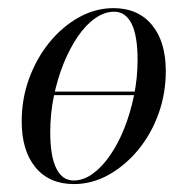

<svg xmlns="http://www.w3.org/2000/svg" viewBox="-20 -446 467 477"><path d="M79 -209.7 80.6 -218.5H352.4L350.8 -209.7ZM163.7 11.3Q102.4 11.3 68.1 -30.2Q33.9 -71.8 33.9 -144.4Q33.9 -200.8 52.4 -251.2Q71 -301.6 102.8 -340.7Q134.7 -379.8 175.8 -402.8Q216.9 -425.8 262.1 -425.8Q322.6 -425.8 357.3 -384.3Q391.9 -342.7 391.9 -269.4Q391.9 -213.7 373.8 -163.3Q355.6 -112.9 323.4 -73.8Q291.1 -34.7 250 -11.7Q208.9 11.3 163.7 11.3ZM162.9 2.4Q187.1 2.4 210.1 -14.1Q233.1 -30.6 253.2 -59.7Q273.4 -88.7 288.7 -127Q304 -165.3 312.9 -208.9Q321.8 -252.4 321.8 -296.8Q321.8 -357.3 306.9 -387.1Q291.9 -416.9 263.7 -416.9Q239.5 -416.9 216.1 -400.4Q192.7 -383.9 173 -354.8Q153.2 -325.8 137.9 -287.9Q122.6 -250 113.7 -206.5Q104.8 -162.9 104.8 -117.7Q104.8 -58.1 119.8 -27.8Q134.7 2.4 162.9 2.4Z"/></svg>

Font: Playfair 144pt Light
Style: Italic
Weight: 300
Italic angle: -15.6°
Designer: Claus Eggers Sørensen
Foundry: Claus Eggers Sørensen
Version: Version 2.001;gftools[0.9.30]